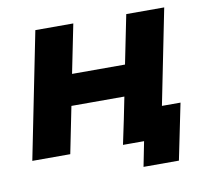

<svg xmlns="http://www.w3.org/2000/svg" viewBox="-74 -620 870 807"><g transform="rotate(-10 361.5 -216.5)"><path d="M127 -539H289L247 -331H473L515 -539H677L569 0H407L447 -199H221L181 0H19ZM475 106 496 0H406L434 -133H675L626 106Z"/></g></svg>

Font: Argentum Sans SemiBold
Style: Italic
Weight: 600
Italic angle: -11°
Designer: Julieta Ulanovsky (font), Cristiano Sobral (main changes and remaster)
Foundry: Julieta Ulanovsky (font), Cristiano Sobral (main changes and remaster)
Version: Version 2.007;June 15, 2022;FontCreator 14.0.0.2814 64-bit; 